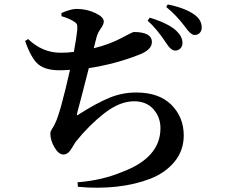

<svg xmlns="http://www.w3.org/2000/svg" viewBox="-20 -820 1040 877"><path d="M654.3 -725.6 664.1 -739.3Q751 -712.9 787.1 -677.7Q813.5 -652.3 813.5 -624Q813.5 -608.4 803.7 -598.6Q793.9 -588.9 779.3 -588.9Q759.8 -589.8 737.3 -626Q695.3 -689.5 654.3 -725.6ZM260.7 -746.1V-760.7Q304.7 -779.3 329.1 -779.3Q376 -779.3 415 -760.7Q454.1 -742.2 454.1 -721.7Q454.1 -709 439.9 -689Q425.8 -668.9 420.9 -649.4Q418.9 -643.6 415 -626.5Q411.1 -609.4 408.2 -599.6Q479.5 -617.2 531.2 -644.5Q585.9 -673.8 590.8 -673.8Q673.8 -673.8 673.8 -627.9Q673.8 -591.8 613.3 -569.3Q506.8 -527.3 385.7 -508.8Q375 -465.8 355.5 -391.1Q335.9 -316.4 333 -305.7Q330.1 -295.9 332 -293.9Q334 -292 341.8 -298.8Q421.9 -349.6 480 -373.5Q538.1 -397.5 601.6 -397.5Q707 -397.5 763.2 -340.8Q819.3 -284.2 819.3 -201.2Q819.3 -132.8 777.3 -81.5Q735.4 -30.3 666 -3.4Q596.7 23.4 511.7 32.7Q426.8 42 335.9 33.2L334 12.7Q445.3 3.9 537.1 -34.2Q712.9 -99.6 712.9 -234.4Q712.9 -285.2 680.7 -321.3Q648.4 -357.4 592.8 -357.4Q526.4 -357.4 456.1 -302.2Q385.7 -247.1 327.1 -173.8Q322.3 -168 312 -149.9Q301.8 -131.8 292 -123Q282.2 -114.3 269.5 -114.3Q248 -114.3 229 -146.5Q210 -178.7 210 -210Q210 -215.8 211.9 -220.7Q213.9 -225.6 220.2 -235.4Q226.6 -245.1 231.4 -255.9Q253.9 -297.9 299.8 -501Q268.6 -499 252 -499Q188.5 -499 155.8 -525.4Q123 -551.8 94.7 -632.8L108.4 -641.6Q173.8 -579.1 256.8 -579.1Q291 -579.1 317.4 -583Q330.1 -652.3 333 -684.6Q334 -702.1 331.1 -709Q328.1 -715.8 316.4 -722.7Q292 -737.3 260.7 -746.1ZM739.3 -788.1 746.1 -799.8Q827.1 -783.2 868.2 -752.9Q901.4 -729.5 901.4 -694.3Q901.4 -679.7 892.6 -669.9Q883.8 -660.2 869.1 -660.2Q850.6 -660.2 824.2 -699.2Q786.1 -750 739.3 -788.1Z"/></svg>

Font: GenRyuMin TW TTF Bold
Style: Regular
Weight: 700
Version: Version 1.300